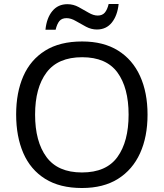

<svg xmlns="http://www.w3.org/2000/svg" viewBox="-20 -933 821 963"><path d="M720 -358Q720 -247 682.5 -164.5Q645 -82 572 -36Q499 10 391 10Q280 10 206.5 -36Q133 -82 97 -165Q61 -248 61 -359Q61 -469 97 -551Q133 -633 206.5 -679Q280 -725 392 -725Q499 -725 572 -679.5Q645 -634 682.5 -551.5Q720 -469 720 -358ZM156 -358Q156 -223 213 -145.5Q270 -68 391 -68Q513 -68 569 -145.5Q625 -223 625 -358Q625 -493 569 -569.5Q513 -646 392 -646Q271 -646 213.5 -569.5Q156 -493 156 -358ZM208 -784Q214 -843 242.5 -877.5Q271 -912 318 -912Q348 -912 374.5 -897.5Q401 -883 425 -869Q449 -855 470 -855Q493 -855 505.5 -869.5Q518 -884 525 -913H575Q569 -855 541 -820Q513 -785 466 -785Q438 -785 411.5 -799Q385 -813 360.5 -827.5Q336 -842 314 -842Q290 -842 278 -827.5Q266 -813 259 -784Z"/></svg>

Font: Noto Sans Nabataean
Style: Regular
Weight: 400
Designer: Monotype Design Team
Foundry: Monotype Imaging Inc.
Version: Version 2.001; ttfautohint (v1.8.4.7-5d5b)